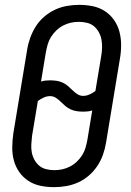

<svg xmlns="http://www.w3.org/2000/svg" viewBox="-20 -763 540 791"><path d="M203 8Q174 8 147 2.5Q120 -3 97.5 -17.5Q75 -32 59.5 -54Q44 -76 37 -102.5Q30 -129 30.5 -157.5Q31 -186 35 -214L92 -559Q96 -584 105 -608.5Q114 -633 128 -655Q142 -677 162.5 -694.5Q183 -712 206.5 -723Q230 -734 255.5 -738.5Q281 -743 306 -743Q335 -743 362 -737.5Q389 -732 411.5 -717.5Q434 -703 449.5 -681Q465 -659 472 -632.5Q479 -606 479 -577.5Q479 -549 474 -521L417 -176Q413 -151 404.5 -126.5Q396 -102 381.5 -80Q367 -58 347 -40.5Q327 -23 303 -12Q279 -1 253.5 3.5Q228 8 203 8ZM323 -368Q336 -368 349 -374Q362 -380 373 -388L397 -532Q400 -549 400.5 -566.5Q401 -584 398 -600Q395 -616 387 -630.5Q379 -645 367 -655Q355 -665 338.5 -669Q322 -673 305 -673Q288 -673 272 -669.5Q256 -666 240.5 -658Q225 -650 212 -637.5Q199 -625 190 -610.5Q181 -596 176.5 -580Q172 -564 169 -548L149 -427Q158 -430 167.5 -431Q177 -432 186 -432Q200 -432 213.5 -430Q227 -428 238.5 -422.5Q250 -417 259.5 -409Q269 -401 278 -392Q287 -383 298 -375.5Q309 -368 323 -368ZM204 -62Q221 -62 237 -65.5Q253 -69 268.5 -77Q284 -85 297 -97.5Q310 -110 319 -124.5Q328 -139 332.5 -155Q337 -171 340 -187L360 -308Q351 -305 341.5 -304Q332 -303 323 -303Q309 -303 296 -305Q283 -307 271 -312.5Q259 -318 249.5 -326Q240 -334 231 -343Q222 -352 211 -359.5Q200 -367 186 -367Q173 -367 160 -361Q147 -355 136 -347L112 -203Q110 -186 109 -168.5Q108 -151 111 -135Q114 -119 122 -104.5Q130 -90 142 -80Q154 -70 170.5 -66Q187 -62 204 -62Z"/></svg>

Font: Iosevka Algr
Style: Italic
Weight: 400
Italic angle: -9°
Monospace: yes
Designer: Belleve Invis
Foundry: Belleve Invis
Version: Version 26.0.2; ttfautohint (v1.8.3)